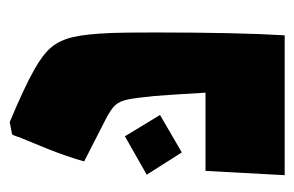

<svg xmlns="http://www.w3.org/2000/svg" viewBox="-128 -492 620 405"><g transform="rotate(-90 182.5 -290.0)"><path d="M24 -167H189Q185 -236 182 -275Q178 -315 174.5 -331.5Q171 -348 163 -357Q155 -366 134 -377L44 -423Q54 -459 71.5 -502.5Q89 -546 93 -555Q95 -559 96.5 -564.5Q98 -570 101 -575L127 -580Q201 -549 238 -528Q270 -510 285 -492Q300 -474 306.5 -445.5Q313 -417 315 -364Q316 -339 316 -272Q316 -99 310 0H15ZM16 -291 97 -337 142 -263 63 -217Z"/></g></svg>

Font: Suez One
Style: Regular
Weight: 400
Version: Version 1.000